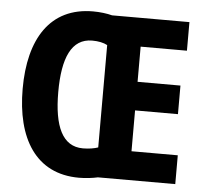

<svg xmlns="http://www.w3.org/2000/svg" viewBox="-52 -779 899 843"><g transform="rotate(5 397.5 -357.5)"><path d="M325 -724C135 -724 46 -578 46 -359C46 -141 135 9 326 9C356 9 387 5 409 0H750V-127H546V-307H735V-433H546V-588H750V-714H409C387 -720 355 -724 325 -724ZM332 -596C359 -596 383 -591 399 -582V-131C382 -125 358 -121 332 -121C242 -121 203 -207 203 -358C203 -509 241 -596 332 -596Z"/></g></svg>

Font: Noto Sans Bengali Condensed
Style: Bold
Weight: 700
Width: 3
Designer: Joana Ranito - Universal Thirst; Jelle Bosma - Monotype Design Team
Foundry: Universal Thirst ehf.
Version: Version 3.000